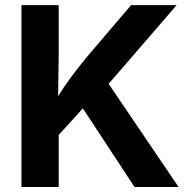

<svg xmlns="http://www.w3.org/2000/svg" viewBox="-20 -748 759 768"><path d="M65.9 0V-727.5H214.8V-528.8L212.4 -363.3Q236.3 -401.4 263.2 -438Q290 -474.6 326.2 -518.6L504.4 -727.5H686.5L414.6 -412.6L694.3 0H518.1L311.5 -314.5L214.8 -208V0Z"/></svg>

Font: Inter
Style: Bold
Weight: 700
Designer: Rasmus Andersson
Foundry: rsms
Version: Version 4.001;git-9221beed3